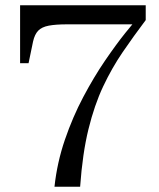

<svg xmlns="http://www.w3.org/2000/svg" viewBox="-20 -629 600 726"><path d="M234 -537H507L506 -566Q488 -547 453.5 -504Q419 -461 377 -399.5Q335 -338 295 -262.5Q255 -187 225.5 -101Q196 -15 186 77H283Q292 -49 314.5 -140.5Q337 -232 370 -302Q403 -372 444 -432Q485 -492 531 -553V-609H56V-390H88L105 -472Q111 -499 124.5 -513Q138 -527 164.5 -532Q191 -537 234 -537Z"/></svg>

Font: Roboto Serif 144pt
Style: Regular
Weight: 400
Version: Version 1.008